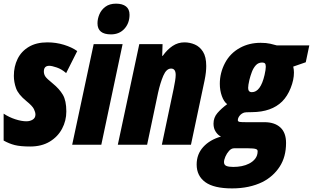

<svg xmlns="http://www.w3.org/2000/svg" viewBox="-22 -796 1721 1056"><path d="M144 9.8Q90.8 9.8 59.6 2Q28.3 -5.9 -2 -22.9V-170.9Q28.3 -150.9 62.5 -139.9Q96.7 -128.9 123 -128.9Q143.1 -128.9 158 -138.2Q172.9 -147.5 172.9 -166Q172.9 -178.7 164.6 -196Q156.2 -213.4 123 -240.2Q78.1 -276.9 66.2 -310.8Q54.2 -344.7 54.2 -378.9Q54.2 -430.2 74.7 -471.9Q95.2 -513.7 136.5 -538.3Q177.7 -563 238.8 -563Q286.1 -563 329.8 -549.6Q373.5 -536.1 402.8 -515.1L341.8 -394Q317.4 -415.5 290.3 -424.8Q263.2 -434.1 249 -434.1Q219.2 -434.1 219.2 -402.8Q219.2 -388.7 226.6 -376.5Q233.9 -364.3 268.1 -336.9Q304.2 -307.6 323.5 -275.1Q342.8 -242.7 342.8 -183.1Q342.8 -131.8 319.3 -87.9Q295.9 -43.9 251.5 -17.1Q207 9.8 144 9.8Z M588.4 -606.9Q514.2 -606.9 514.2 -668Q514.2 -692.4 524.7 -717.3Q535.2 -742.2 557.9 -759Q580.6 -775.9 616.2 -775.9Q651.4 -775.9 670.9 -760.7Q690.4 -745.6 690.4 -714.8Q690.4 -668.9 662.4 -637.9Q634.3 -606.9 588.4 -606.9ZM375 0 493.2 -553.2H652.3L535.2 0Z M626 0 744.1 -553.2H872.1L870.1 -488.8H873Q897.5 -523.4 927.2 -543.2Q957 -563 992.2 -563Q1022 -563 1049.3 -551.3Q1076.7 -539.6 1094.5 -511.5Q1112.3 -483.4 1112.3 -433.1Q1112.3 -418 1110.4 -398.7Q1108.4 -379.4 1103 -353L1028.3 0H868.2L933.1 -308.1Q937.5 -329.6 940.9 -350.1Q944.3 -370.6 944.3 -383.8Q944.3 -418.9 918.9 -418.9Q893.1 -418.9 876.2 -379.6Q859.4 -340.3 847.2 -285.2L787.1 0Z M1254.4 240.2Q1154.3 240.2 1106.9 205.6Q1059.6 170.9 1059.6 108.9Q1059.6 52.2 1095.7 12.5Q1131.8 -27.3 1193.4 -44.9Q1177.7 -51.8 1165 -70.6Q1152.3 -89.4 1152.3 -115.7Q1152.3 -149.4 1173.8 -174.3Q1195.3 -199.2 1227.5 -223.1Q1209.5 -236.3 1198.2 -267.6Q1187 -298.8 1187 -335Q1187 -395.5 1215.6 -449.7Q1244.1 -503.9 1299.3 -533.7Q1349.1 -560.5 1411.1 -560.5Q1442.9 -560.5 1464.8 -555.4Q1486.8 -550.3 1500 -546.4H1679.2L1659.7 -453.6L1590.8 -429.7Q1594.7 -412.6 1594.7 -397Q1594.7 -356.9 1576.7 -311.8Q1558.6 -266.6 1529.8 -237.8Q1471.2 -180.2 1364.7 -179.2Q1341.3 -179.2 1332.5 -178.5Q1323.7 -177.7 1320.8 -176.8Q1305.2 -171.4 1295.7 -159.2Q1286.1 -147 1286.1 -134.8Q1286.1 -127.4 1296.4 -125.5Q1301.8 -124.5 1311 -124.3Q1320.3 -124 1333.5 -124H1432.1Q1488.3 -124 1519.8 -95.2Q1551.3 -66.4 1551.3 -9.8Q1551.3 66.9 1516.1 120.8Q1481 174.8 1421.4 205.1Q1349.6 240.2 1254.4 240.2ZM1363.3 -289.1Q1411.1 -289.1 1433.1 -383.8Q1439.9 -414.1 1439.9 -428.7Q1439.9 -442.4 1435.1 -447.3Q1430.2 -452.1 1419.9 -452.1Q1398.9 -452.1 1385.3 -437.3Q1371.6 -422.4 1363.3 -400.4Q1355 -378.4 1349.6 -356.4Q1342.8 -326.7 1342.8 -312.5Q1342.8 -289.1 1363.3 -289.1ZM1260.7 122.1Q1285.2 122.1 1307.4 117.7Q1329.6 113.3 1347.7 104Q1369.1 93.3 1382.1 76.2Q1395 59.1 1395 35.6Q1395 27.3 1386.2 23.9Q1374.5 19.5 1341.3 19.5H1266.1Q1250.5 19.5 1237.8 33.7Q1225.1 47.9 1217.5 65.7Q1210 83.5 1210 95.7Q1210 110.8 1222.7 116.5Q1235.4 122.1 1260.7 122.1Z"/></svg>

Font: Open Sans Condensed ExtraBold
Style: Italic
Weight: 800
Width: 3
Italic angle: -12°
Designer: Monotype Design Team
Foundry: Monotype Imaging Inc.
Version: Version 3.003; ttfautohint (v1.8.4)